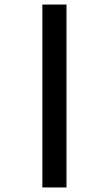

<svg xmlns="http://www.w3.org/2000/svg" viewBox="-20 -672 478 843"><path d="M166 151V-652H272V151Z"/></svg>

Font: Inconsolata SemiCondensed ExtraBold
Style: Regular
Weight: 800
Width: 4
Monospace: yes
Designer: Raph Levien, Cyreal, Brenton Simpson
Foundry: Raph Levien, Cyreal, Google
Version: Version 3.100; ttfautohint (v1.8.4.7-5d5b)